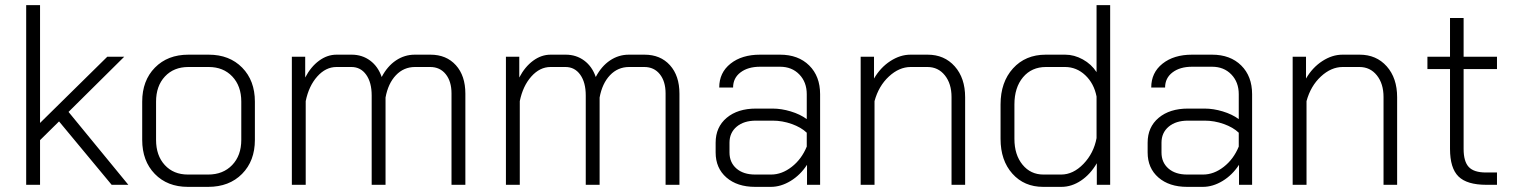

<svg xmlns="http://www.w3.org/2000/svg" viewBox="-20 -720 5914 748"><path d="M415 0 210 -247 136 -174V0H82V-700H136V-241L398 -499H464L247 -284L480 0Z M534 -175V-324Q534 -406 583.5 -456.5Q633 -507 714 -507H793Q874 -507 923.5 -456.5Q973 -406 973 -324V-175Q973 -93 923 -42.5Q873 8 791 8H712Q632 8 583 -42.5Q534 -93 534 -175ZM791 -40Q849 -40 884.5 -77Q920 -114 920 -175V-324Q920 -385 885 -422Q850 -459 793 -459H714Q657 -459 622.5 -422Q588 -385 588 -324V-175Q588 -114 622 -77Q656 -40 712 -40Z M1793 -355V0H1739V-356Q1739 -403 1716.5 -431Q1694 -459 1656 -459H1597Q1553 -459 1522.5 -427Q1492 -395 1482 -340V0H1428V-348Q1428 -399 1406.5 -429Q1385 -459 1349 -459H1291Q1249 -459 1216 -422Q1183 -385 1171 -326V0H1117V-499H1169V-418Q1191 -460 1223 -483.5Q1255 -507 1291 -507H1350Q1391 -507 1422 -484Q1453 -461 1467 -420Q1489 -462 1522.5 -484.5Q1556 -507 1596 -507H1657Q1719 -507 1756 -466Q1793 -425 1793 -355Z M2627 -355V0H2573V-356Q2573 -403 2550.5 -431Q2528 -459 2490 -459H2431Q2387 -459 2356.5 -427Q2326 -395 2316 -340V0H2262V-348Q2262 -399 2240.5 -429Q2219 -459 2183 -459H2125Q2083 -459 2050 -422Q2017 -385 2005 -326V0H1951V-499H2003V-418Q2025 -460 2057 -483.5Q2089 -507 2125 -507H2184Q2225 -507 2256 -484Q2287 -461 2301 -420Q2323 -462 2356.5 -484.5Q2390 -507 2430 -507H2491Q2553 -507 2590 -466Q2627 -425 2627 -355Z M2768 -126V-164Q2768 -225 2811 -261Q2854 -297 2925 -297H2990Q3024 -297 3060.5 -286Q3097 -275 3123 -256V-353Q3123 -400 3094 -430Q3065 -460 3019 -460H2941Q2894 -460 2865 -438Q2836 -416 2836 -379H2782Q2782 -437 2826 -472Q2870 -507 2941 -507H3019Q3090 -507 3132.5 -465Q3175 -423 3175 -353V0H3124V-78Q3098 -38 3060 -15Q3022 8 2983 8H2922Q2852 8 2810 -28.5Q2768 -65 2768 -126ZM2984 -40Q3026 -40 3064.5 -70Q3103 -100 3123 -149V-203Q3101 -224 3064.5 -237Q3028 -250 2990 -250H2925Q2878 -250 2850 -226.5Q2822 -203 2822 -164V-126Q2822 -87 2849 -63.5Q2876 -40 2922 -40Z M3333 -499H3385V-414Q3410 -457 3448.5 -482Q3487 -507 3527 -507H3594Q3659 -507 3699.5 -461.5Q3740 -416 3740 -341V0H3687V-342Q3687 -394 3661 -426.5Q3635 -459 3593 -459H3528Q3483 -459 3443 -422Q3403 -385 3387 -326V0H3333Z M3878 -179V-313Q3878 -400 3926.5 -453.5Q3975 -507 4054 -507H4130Q4165 -507 4198.5 -488.5Q4232 -470 4252 -439V-700H4305V0H4253V-84Q4228 -41 4191.5 -16.5Q4155 8 4115 8H4044Q3970 8 3924 -43.5Q3878 -95 3878 -179ZM4114 -40Q4161 -40 4201 -81.5Q4241 -123 4252 -182V-344Q4242 -395 4208 -427Q4174 -459 4129 -459H4055Q3999 -459 3965.5 -419Q3932 -379 3932 -313V-179Q3932 -117 3963.5 -78.5Q3995 -40 4045 -40Z M4451 -126V-164Q4451 -225 4494 -261Q4537 -297 4608 -297H4673Q4707 -297 4743.5 -286Q4780 -275 4806 -256V-353Q4806 -400 4777 -430Q4748 -460 4702 -460H4624Q4577 -460 4548 -438Q4519 -416 4519 -379H4465Q4465 -437 4509 -472Q4553 -507 4624 -507H4702Q4773 -507 4815.5 -465Q4858 -423 4858 -353V0H4807V-78Q4781 -38 4743 -15Q4705 8 4666 8H4605Q4535 8 4493 -28.5Q4451 -65 4451 -126ZM4667 -40Q4709 -40 4747.5 -70Q4786 -100 4806 -149V-203Q4784 -224 4747.5 -237Q4711 -250 4673 -250H4608Q4561 -250 4533 -226.5Q4505 -203 4505 -164V-126Q4505 -87 4532 -63.5Q4559 -40 4605 -40Z M5016 -499H5068V-414Q5093 -457 5131.5 -482Q5170 -507 5210 -507H5277Q5342 -507 5382.5 -461.5Q5423 -416 5423 -341V0H5370V-342Q5370 -394 5344 -426.5Q5318 -459 5276 -459H5211Q5166 -459 5126 -422Q5086 -385 5070 -326V0H5016Z M5629 -140V-451H5541V-499H5629V-650H5682V-499H5812V-451H5682V-140Q5682 -91 5702 -69.5Q5722 -48 5769 -48H5812V0H5771Q5695 0 5662 -32.5Q5629 -65 5629 -140Z"/></svg>

Font: Bai Jamjuree Light
Style: Regular
Weight: 300
Designer: Katatrad Aksorn Co.,Ltd.
Foundry: Cadson Demak Co.,Ltd.
Version: Version 1.000; ttfautohint (v1.6)